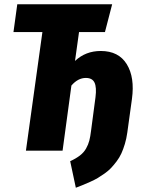

<svg xmlns="http://www.w3.org/2000/svg" viewBox="-20 -715 668 911"><path d="M458 -473.1Q543 -473.1 581.5 -410.4Q620.1 -347.7 606 -245.1L584 -85.9Q580.1 -57.6 572.5 -32.2Q564.9 -6.8 555.9 12.9Q546.9 32.7 533 51Q519 69.3 506.8 82.3Q494.6 95.2 476.3 108.2Q458 121.1 444.1 129.4Q430.2 137.7 409.2 147.2Q388.2 156.7 374.8 162.1Q361.3 167.5 339.8 175.8L313 49.8Q340.8 37.1 359.4 22.7Q377.9 8.3 388.4 -10.3Q398.9 -28.8 403.8 -47.9Q408.7 -66.9 412.1 -95.2L433.1 -253.9Q439 -300.8 428.5 -323Q418 -345.2 387.2 -345.2Q350.1 -345.2 318.8 -309.1L276.9 0H103L181.2 -563H43.9L62 -694.8H512.2L478 -563H355L335.9 -425.8Q386.2 -473.1 458 -473.1Z"/></svg>

Font: Fira Sans Compressed ExtraBold
Style: Italic
Weight: 800
Width: 3
Italic angle: -8°
Designer: Carrois Corporate & Edenspiekermann AG
Foundry: Carrois Corporate GbR & Edenspiekermann AG
Version: Version 4.203;PS 004.203;hotconv 1.0.88;makeotf.lib2.5.64775